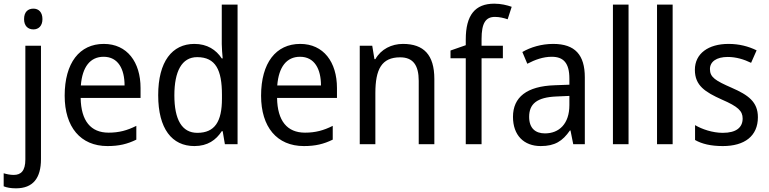

<svg xmlns="http://www.w3.org/2000/svg" viewBox="-60 -785 4186 1045"><path d="M71 -681C71 -644 92 -625 122 -625C150 -625 171 -644 171 -681C171 -719 150 -738 122 -738C92 -738 71 -720 71 -681ZM27 240C120 240 163 184 163 81V-536H78V83C78 145 54 167 15 167C-5 167 -23 163 -40 158V229C-23 236 -1 240 27 240Z M505 -546C373 -546 292 -443 292 -264C292 -94 378 10 525 10C588 10 633 -1 682 -25V-100C632 -75 588 -63 531 -63C434 -63 381 -127 379 -252H705V-306C705 -447 632 -546 505 -546ZM504 -476C583 -476 618 -409 618 -320H380C388 -421 431 -476 504 -476Z M998 10C1070 10 1116 -23 1147 -71H1152L1164 0H1233V-760H1147V-545C1147 -524 1150 -489 1152 -467H1147C1116 -514 1068 -546 998 -546C877 -546 801 -450 801 -267C801 -84 876 10 998 10ZM1014 -62C930 -62 889 -134 889 -266C889 -396 929 -474 1013 -474C1114 -474 1148 -404 1148 -269V-248C1148 -123 1109 -62 1014 -62Z M1574 -546C1442 -546 1361 -443 1361 -264C1361 -94 1447 10 1594 10C1657 10 1702 -1 1751 -25V-100C1701 -75 1657 -63 1600 -63C1503 -63 1450 -127 1448 -252H1774V-306C1774 -447 1701 -546 1574 -546ZM1573 -476C1652 -476 1687 -409 1687 -320H1449C1457 -421 1500 -476 1573 -476Z M2133 -546C2072 -546 2014 -518 1983 -463H1978L1966 -536H1898V0H1983V-278C1983 -408 2017 -473 2118 -473C2188 -473 2219 -430 2219 -345V0H2304V-355C2304 -487 2246 -546 2133 -546Z M2677 -468V-536H2561V-572C2561 -659 2583 -693 2634 -693C2658 -693 2683 -687 2703 -680L2725 -748C2699 -757 2667 -765 2630 -765C2526 -765 2475 -703 2475 -570V-539L2392 -510V-468H2475V0H2561V-468Z M2951 -546C2887 -546 2828 -528 2783 -502L2810 -438C2852 -460 2896 -476 2943 -476C3006 -476 3039 -443 3039 -357V-324L2959 -321C2807 -316 2732 -256 2732 -149C2732 -49 2791 10 2883 10C2960 10 3002 -17 3042 -75H3045L3060 0H3123V-364C3123 -486 3070 -546 2951 -546ZM2971 -260 3039 -263V-213C3039 -111 2983 -59 2906 -59C2854 -59 2820 -87 2820 -149C2820 -218 2860 -256 2971 -260Z M3361 0V-760H3276V0Z M3601 0V-760H3516V0Z M4065 -147C4065 -231 4012 -268 3923 -307C3834 -346 3804 -364 3804 -409C3804 -449 3839 -475 3901 -475C3946 -475 3989 -462 4028 -443L4058 -511C4013 -533 3963 -546 3905 -546C3796 -546 3722 -494 3722 -405C3722 -319 3778 -284 3869 -243C3957 -205 3982 -181 3982 -140C3982 -92 3948 -62 3874 -62C3818 -62 3760 -82 3723 -104V-23C3760 -2 3808 10 3874 10C3992 10 4065 -44 4065 -147Z"/></svg>

Font: Noto Sans Lao SemiCondensed
Style: Regular
Weight: 400
Width: 4
Designer: Monotype Design Team
Foundry: Monotype Imaging Inc.
Version: Version 2.004